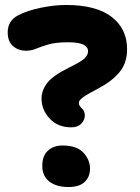

<svg xmlns="http://www.w3.org/2000/svg" viewBox="-20 -740 561 772"><path d="M266 -228Q213 -228 180 -263Q147 -298 147 -344Q147 -376 169.5 -406Q192 -436 261 -470Q310 -494 322 -507Q334 -520 334 -534Q334 -551 315.5 -560.5Q297 -570 253 -570Q205 -570 175.5 -561.5Q146 -553 126 -544.5Q106 -536 84 -536Q54 -536 32.5 -554.5Q11 -573 11 -610Q11 -657 54 -679Q91 -698 145 -709Q199 -720 245 -720Q367 -720 429 -672Q491 -624 491 -542Q491 -487 461 -450.5Q431 -414 380 -387Q327 -359 312 -347.5Q297 -336 297 -327Q297 -315 309 -304.5Q321 -294 321 -275Q321 -258 307 -243Q293 -228 266 -228ZM255 12Q207 12 178.5 -10Q150 -32 150 -73Q150 -114 173 -134.5Q196 -155 231 -155Q289 -155 315.5 -126Q342 -97 342 -62Q342 -29 320.5 -8.5Q299 12 255 12Z"/></svg>

Font: Shantell Sans Normal
Style: Bold
Weight: 700
Designer: Stephen Nixon, Anya Danilova, Shantell Martin
Foundry: Arrow Type
Version: Version 1.009;[a7da0bfa3]